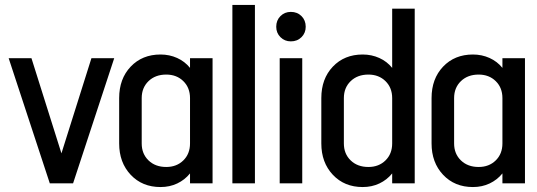

<svg xmlns="http://www.w3.org/2000/svg" viewBox="-20 -740 2169 775"><path d="M228 -121 349 -505H441L275 0H181L15 -505H107Z M747 -505H838V0H747V-40Q726 -14 695.5 0.5Q665 15 628 15Q554 15 507.5 -34.5Q461 -84 461 -161V-344Q461 -422 507.5 -471Q554 -520 628 -520Q664 -520 695 -506Q726 -492 747 -466ZM747 -161V-344Q747 -386 720 -412.5Q693 -439 651 -439Q607 -439 579.5 -412.5Q552 -386 552 -344V-161Q552 -119 579.5 -92.5Q607 -66 651 -66Q693 -66 720 -92.5Q747 -119 747 -161Z M1009 0H918V-720H1009Z M1200 0H1109V-505H1200ZM1095 -632Q1095 -658 1112 -675Q1129 -692 1154 -692Q1180 -692 1197 -675Q1214 -658 1214 -632Q1214 -607 1197 -590Q1180 -573 1154 -573Q1129 -573 1112 -590Q1095 -607 1095 -632Z M1654 -705V0H1563V-40Q1542 -14 1511.5 0.5Q1481 15 1444 15Q1370 15 1323.5 -34.5Q1277 -84 1277 -161V-344Q1277 -422 1323.5 -471Q1370 -520 1444 -520Q1480 -520 1511 -506Q1542 -492 1563 -466V-705ZM1563 -161V-344Q1563 -386 1536 -412.5Q1509 -439 1467 -439Q1423 -439 1395.5 -412.5Q1368 -386 1368 -344V-161Q1368 -119 1395.5 -92.5Q1423 -66 1467 -66Q1509 -66 1536 -92.5Q1563 -119 1563 -161Z M2008 -505H2099V0H2008V-40Q1987 -14 1956.5 0.5Q1926 15 1889 15Q1815 15 1768.5 -34.5Q1722 -84 1722 -161V-344Q1722 -422 1768.5 -471Q1815 -520 1889 -520Q1925 -520 1956 -506Q1987 -492 2008 -466ZM2008 -161V-344Q2008 -386 1981 -412.5Q1954 -439 1912 -439Q1868 -439 1840.5 -412.5Q1813 -386 1813 -344V-161Q1813 -119 1840.5 -92.5Q1868 -66 1912 -66Q1954 -66 1981 -92.5Q2008 -119 2008 -161Z"/></svg>

Font: Akshar
Style: Regular
Weight: 400
Designer: Tall Chai
Foundry: Tall Chai
Version: Version 1.000